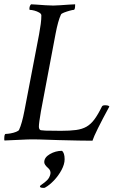

<svg xmlns="http://www.w3.org/2000/svg" viewBox="-29 -663 538 910"><path d="M409.2 3.9Q359.4 3.9 249 1Q194.3 -1 157.2 -2Q120.1 -2.9 100.6 -2L-7.8 2.9Q-8.8 2 -8.8 -4.9Q-8.8 -28.3 -2 -28.3Q6.8 -28.3 21 -30.8Q35.2 -33.2 47.4 -38.1Q59.6 -43 61.5 -47.9Q75.2 -77.1 86.9 -138.7L156.2 -500Q161.1 -527.3 164.1 -549.3Q167 -571.3 167 -589.8Q167 -597.7 156.7 -603.5Q146.5 -609.4 133.8 -612.8Q121.1 -616.2 112.3 -616.2Q110.4 -616.2 110.4 -621.1Q110.4 -634.8 118.2 -642.6Q126 -642.6 145 -641.1Q164.1 -639.6 186 -638.2Q208 -636.7 223.6 -636.7Q234.4 -636.7 255.9 -638.2Q277.3 -639.6 298.3 -641.1Q319.3 -642.6 327.1 -642.6V-639.6Q327.1 -616.2 320.3 -616.2Q315.4 -616.2 301.3 -612.3Q287.1 -608.4 274.4 -603.5Q261.7 -598.6 259.8 -593.8Q246.1 -564.5 234.4 -502.9L165 -135.7Q160.2 -107.4 157.7 -89.4Q155.3 -71.3 155.3 -63.5Q155.3 -48.8 164.1 -45.9Q168 -44.9 186.5 -43.9Q205.1 -43 259.8 -43Q302.7 -43 331.5 -46.9Q360.4 -50.8 380.9 -62.5Q401.4 -74.2 418.5 -97.2Q435.5 -120.1 454.1 -158.2Q457 -164.1 468.8 -164.1Q485.4 -164.1 489.3 -158.2Q420.9 -32.2 409.2 3.9ZM177.7 227.5Q160.2 227.5 160.2 220.7Q160.2 216.8 170.9 210Q181.6 203.1 193.8 191.4Q206.1 179.7 210 161.1Q212.9 144.5 197.3 131.8Q180.7 117.2 180.7 105.5Q180.7 83 207.5 67.4Q234.4 51.8 264.6 51.8Q277.3 61.5 277.3 91.8Q277.3 115.2 262.7 142.6Q248 169.9 226.6 192.4Q205.1 214.8 185.5 225.6Q183.6 227.5 177.7 227.5Z"/></svg>

Font: Crimson Text
Style: Italic
Weight: 400
Italic angle: -11°
Designer: Sebastian Kosch
Foundry: Sebastian Kosch
Version: Version 1.100; ttfautohint (v1.8.4)